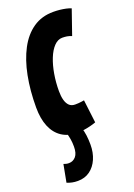

<svg xmlns="http://www.w3.org/2000/svg" viewBox="-148 -611 618 888"><g transform="rotate(-20 160.5 -167.0)"><path d="M149.4 10Q104.8 10 73.3 -10.8Q41.8 -31.6 25.6 -70.8Q9.4 -110 9.4 -165Q9.4 -248.6 23.3 -319.5Q37.2 -390.4 65.1 -443.1Q93 -495.8 135.3 -524.9Q177.6 -554 234.6 -554Q252 -554 267.2 -552.3Q282.4 -550.6 296 -547.7Q309.6 -544.8 321 -540L279 -419Q266 -424 255.8 -425.7Q245.6 -427.4 233 -427.4Q211 -427.4 192.6 -408.2Q174.2 -389 161.2 -356.5Q148.2 -324 141.3 -283.6Q134.4 -243.2 134.4 -200.2Q134.4 -175.2 139.4 -156.5Q144.4 -137.8 155.2 -127.2Q166 -116.6 183.8 -116.6Q191.8 -116.6 199.7 -117.1Q207.6 -117.6 215 -118.7Q222.4 -119.8 228.8 -120.8L242.6 -7.4Q230.8 -3 214.8 1.1Q198.8 5.2 182 7.6Q165.2 10 149.4 10ZM22.3 209.6 38.7 123.2Q46.1 125.8 51.6 127.1Q57.1 128.4 64.5 128.4Q84.9 128.4 98.5 112.7Q112.1 97 112.1 64.2Q112.1 44.4 109.5 28.8Q106.9 13.2 101.9 -5.2L174.5 -5.6Q181.5 13.4 184.3 35.8Q187.1 58.2 187.1 82Q187.1 121 173.4 152.4Q159.7 183.8 134.8 201.9Q109.9 220 75.3 220Q59.9 220 47.2 217.3Q34.5 214.6 22.3 209.6Z"/></g></svg>

Font: Georama ExtraCondensed Thin
Style: Italic
Weight: 100
Width: 2
Italic angle: -9°
Designer: Jean-Baptiste Levee
Foundry: Production Type
Version: Version 1.001